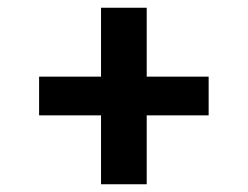

<svg xmlns="http://www.w3.org/2000/svg" viewBox="-20 -588 640 496"><path d="M359 -112H241V-290H81V-390H241V-568H359V-390H519V-290H359Z"/></svg>

Font: Zed Sans Extended
Style: Bold
Weight: 700
Width: 7
Designer: Belleve Invis
Foundry: Belleve Invis
Version: Version 1.0.0; ttfautohint (v1.8.4)